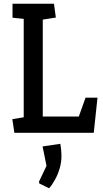

<svg xmlns="http://www.w3.org/2000/svg" viewBox="-20 -711 551 1028"><path d="M57 0 46 -73 107 -83V-610L47 -616V-691H269L279 -617L209 -606V-87H402L438 -188H502L482 0ZM190 271 189 261 229 177 208 73 303 59Q304 65 306.5 84Q309 103 309 125Q309 158 299.5 190.5Q290 223 274.5 251Q259 279 243 297Z"/></svg>

Font: Kreon
Style: Regular
Weight: 400
Designer: Julia Petretta
Foundry: Julia Petretta and Eli Heuer
Version: Version 2.002